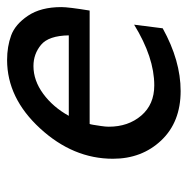

<svg xmlns="http://www.w3.org/2000/svg" viewBox="-14 -510 532 544"><g transform="rotate(-90 252.0 -238.0)"><path d="M74.2 -184.1Q74.2 -296.9 160.2 -390.4Q246.1 -483.9 354 -483.9Q392.1 -483.9 423.6 -472.4Q455.1 -460.9 479.5 -424.6Q503.9 -388.2 503.9 -330.1Q503.9 -310.1 494.1 -250H172.9Q171.9 -249 170.4 -240Q168.9 -231 167 -218Q165 -205.1 165 -195.8Q165 -140.6 196.5 -103.8Q228 -66.9 282.2 -66.9Q361.3 -66.9 454.1 -124L443.8 -43Q352.1 7.8 266.1 7.8Q178.2 7.8 126.2 -47.1Q74.2 -102.1 74.2 -184.1ZM195.8 -309.1H423.8Q422.9 -366.2 397 -387.7Q371.1 -409.2 336.9 -409.2Q295.9 -409.2 258.3 -381.6Q220.7 -354 195.8 -309.1Z"/></g></svg>

Font: CMU Bright
Style: SemiBoldOblique
Weight: 600
Italic angle: -12°
Version: Version 0.7.0